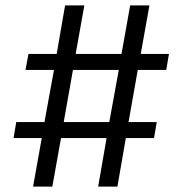

<svg xmlns="http://www.w3.org/2000/svg" viewBox="-20 -688 673 708"><path d="M102 0 134 -179H30L40 -238H144L179 -430H74L85 -489H189L220 -668H291L259 -489H428L460 -668H531L499 -489H603L593 -430H488L454 -238H558L548 -179H444L413 0H342L373 -179H205L173 0ZM215 -238H383L418 -430H249Z"/></svg>

Font: Gantari
Style: Regular
Weight: 400
Designer: Anugrah Pasau
Foundry: Lafontype
Version: Version 1.000; ttfautohint (v1.8.3)